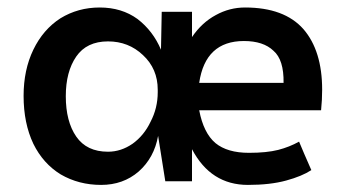

<svg xmlns="http://www.w3.org/2000/svg" viewBox="-20 -491 935 520"><path d="M849.6 -192.4Q767.6 -192.4 519.5 -192.4Q531.2 -130.9 563.5 -103.5Q595.7 -77.1 654.3 -77.1Q702.1 -77.1 733.4 -85Q763.7 -92.8 790 -107.4Q800.8 -81.1 823.2 -30.3Q797.9 -13.7 754.9 -2Q711.9 9.8 651.4 9.8Q550.8 9.8 500 -86.9Q500 -57.6 500 0Q482.4 0 427.7 0Q422.9 -30.3 408.2 -123Q397.5 -63.5 355.5 -26.4Q313.5 9.8 253.9 9.8Q193.4 9.8 144.5 -18.6Q96.7 -47.9 70.3 -101.6Q43.9 -157.2 43.9 -231.4Q43.9 -301.8 70.3 -356.4Q96.7 -411.1 143.6 -441.4Q191.4 -470.7 250 -470.7Q309.6 -470.7 352.5 -439.5Q394.5 -407.2 416 -356.4Q417 -390.6 418 -459Q438.5 -459 500 -459Q500 -442.4 500 -390.6Q526.4 -429.7 564.5 -450.2Q601.6 -470.7 643.6 -470.7Q750 -470.7 801.8 -412.1Q852.5 -353.5 852.5 -248Q852.5 -220.7 849.6 -192.4ZM720.7 -353.5Q693.4 -379.9 640.6 -379.9Q536.1 -379.9 519.5 -266.6Q595.7 -266.6 748 -266.6Q749 -329.1 720.7 -353.5ZM407.2 -248Q407.2 -304.7 367.2 -341.8Q328.1 -378.9 272.5 -378.9Q214.8 -378.9 186.5 -337.9Q158.2 -296.9 158.2 -230.5Q158.2 -162.1 186.5 -121.1Q214.8 -80.1 272.5 -80.1Q307.6 -80.1 338.9 -101.6Q370.1 -124 387.7 -161.1Q407.2 -198.2 407.2 -241.2Q407.2 -243.2 407.2 -248Z"/></svg>

Font: Alata=Ham
Style: Regular
Weight: 400
Designer: Spyros Zevelakis, Eben Sorkin
Version: Version 1.004